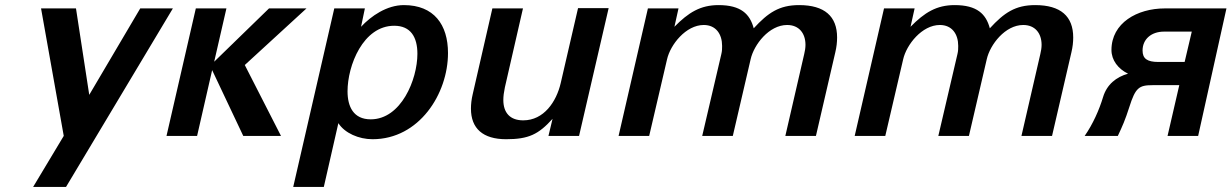

<svg xmlns="http://www.w3.org/2000/svg" viewBox="-20 -533 4830 753"><path d="M110 200H239L658 -500H530L330 -161L278 -500H141L230 0Z M633 0H753L812 -258L934 0H1082L940 -278L1182 -500H1035L820 -291L868 -500H748Z M1130 200H1250L1307 -50C1332 -11 1387 13 1441 13C1624 13 1737 -165 1737 -325C1737 -436 1682 -513 1564 -513C1497 -513 1435 -470 1396 -428L1411 -500H1291ZM1343 -175C1343 -276 1404 -432 1526 -432C1591 -432 1617 -387 1617 -322C1617 -221 1553 -65 1434 -65C1366 -65 1343 -115 1343 -175Z M1827 -107C1827 -29 1874 13 1965 13C2053 13 2092 -6 2147 -67L2131 0H2251L2367 -501H2247L2179 -207C2162 -134 2113 -61 2032 -61C1981 -61 1954 -90 1954 -141C1954 -155 1956 -171 1960 -190L2031 -500H1911L1834 -164C1829 -143 1827 -124 1827 -107Z M2406 0H2526L2596 -300C2609 -358 2670 -435 2740 -435C2788 -435 2812 -399 2812 -353C2812 -343 2812 -333 2809 -321L2734 0H2854L2924 -301C2937 -358 2996 -435 3067 -435C3114 -435 3139 -402 3139 -357C3139 -346 3137 -333 3134 -321L3060 0H3180L3256 -328C3261 -349 3263 -368 3263 -386C3263 -469 3214 -513 3114 -513C3036 -513 2992 -483 2936 -422C2921 -478 2886 -513 2798 -513C2727 -513 2680 -484 2625 -428L2641 -500H2521Z M3332 0H3452L3522 -300C3535 -358 3596 -435 3666 -435C3714 -435 3738 -399 3738 -353C3738 -343 3738 -333 3735 -321L3660 0H3780L3850 -301C3863 -358 3922 -435 3993 -435C4040 -435 4065 -402 4065 -357C4065 -346 4063 -333 4060 -321L3986 0H4106L4182 -328C4187 -349 4189 -368 4189 -386C4189 -469 4140 -513 4040 -513C3962 -513 3918 -483 3862 -422C3847 -478 3812 -513 3724 -513C3653 -513 3606 -484 3551 -428L3567 -500H3447Z M4234 0H4364C4382 -38 4393 -63 4409 -113C4433 -189 4447 -199 4500 -199H4605L4559 0H4679L4790 -500H4548C4440 -500 4339 -443 4339 -337C4339 -297 4365 -263 4404 -244C4358 -231 4321 -202 4306 -152C4291 -102 4266 -46 4234 0ZM4626 -290H4523C4479 -290 4461 -303 4461 -335C4461 -379 4495 -409 4545 -409H4654Z"/></svg>

Font: Perun SemiBold Italic
Style: Regular
Weight: 400
Italic angle: -12°
Foundry: Copyright (c) Stefan Peev, Context Ltd, 2016
Version: Version 1.026